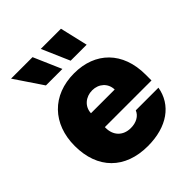

<svg xmlns="http://www.w3.org/2000/svg" viewBox="-211 -877 1012 1012"><g transform="rotate(-45 294.5 -371.0)"><path d="M301.8 9.8C446.3 9.8 540 -59.6 558.6 -168.9H389.6C377.9 -138.7 345.7 -121.1 305.7 -121.1C247.1 -121.1 211.9 -160.2 211.9 -214.8V-221.7H559.6V-265.6C559.6 -435.5 455.1 -537.1 297.9 -537.1C133.8 -537.1 29.3 -427.7 29.3 -263.7C29.3 -92.8 132.8 9.8 301.8 9.8ZM147.5 -596.7H270.5L203.1 -752H43ZM332 -596.7H451.2L415 -752H264.6ZM211.9 -325.2C213.4 -372.6 252.4 -406.2 301.8 -406.2C350.6 -406.2 387.7 -373 388.7 -325.2Z"/></g></svg>

Font: Pretendard Black
Style: Regular
Weight: 900
Designer: Base glyphs from Inter by Rasmus Andersson; Hangeul glyphs from Noto Sans CJK(Source Han Sans) by Jang Soo-young and Kan
Foundry: Kil Hyung-jin
Version: Version 1.309;Glyphs 3.2 (3225)